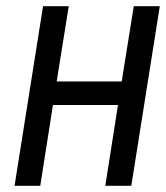

<svg xmlns="http://www.w3.org/2000/svg" viewBox="-20 -600 536 620"><path d="M27 0H110L151 -261H361L320 0H404L496 -580H412L373 -337H163L202 -580H119Z"/></svg>

Font: Charger Pro
Style: BdNarObl
Weight: 700
Designer: Jasper
Foundry: Cannot Into Space Fonts
Version: Version 1.09